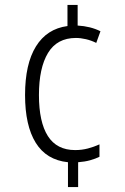

<svg xmlns="http://www.w3.org/2000/svg" viewBox="-20 -744 505 774"><path d="M293 -641Q345 -638 385 -618L368 -571Q348 -581 326.5 -586Q305 -591 286 -591Q210 -591 173.5 -530.5Q137 -470 137 -361Q137 -252 173 -195.5Q209 -139 283 -139Q310 -139 334.5 -145.5Q359 -152 381 -162V-112Q365 -104 343.5 -98Q322 -92 295 -90V10H254V-90Q167 -99 124 -168.5Q81 -238 81 -361Q81 -486 125 -557Q169 -628 252 -639V-724H293Z"/></svg>

Font: Noto Sans Tamil Condensed Light
Style: Regular
Weight: 300
Width: 3
Designer: Jelle Bosma - Monotype Design Team
Foundry: Monotype Imaging Inc.
Version: Version 2.004; ttfautohint (v1.8.4.7-5d5b)